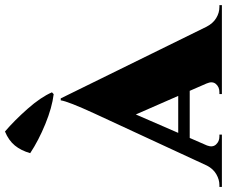

<svg xmlns="http://www.w3.org/2000/svg" viewBox="-131 -807 896 758"><g transform="rotate(-90 317.0 -428.0)"><path d="M331.5 -670.9 324.2 -664.1Q271.5 -670.4 206.5 -697Q141.6 -723.6 91.3 -756.8Q101.6 -793 121.6 -817.4Q141.6 -841.8 176.8 -856.4Q220.2 -819.3 266.4 -767.1Q312.5 -714.8 331.5 -670.9ZM307.6 -636.2 590.3 -61Q603.5 -35.2 624.5 -22.5Q645.5 -9.8 668 -9.8H675.8V0H324.7V-9.8H332.5Q352.5 -9.8 364.5 -23.7Q376.5 -37.6 366.2 -61L337.4 -127H151.4L121.6 -58.6Q113.3 -36.6 125.5 -23.2Q137.7 -9.8 156.7 -9.8H164.6V0H-42V-9.8H-34.2Q-13.2 -9.8 8.1 -22Q29.3 -34.2 42 -58.6L248 -503.4Q295.9 -607.4 299.8 -636.2ZM171.4 -172.4H317.4L244.1 -339.8Z"/></g></svg>

Font: Cinzel Black
Style: Regular
Weight: 900
Designer: Natanael Gama
Version: Version 1.001;PS 001.001;hotconv 1.0.56;makeotf.lib2.0.21325